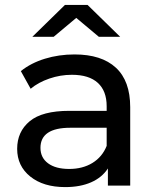

<svg xmlns="http://www.w3.org/2000/svg" viewBox="-20 -757 638 783"><path d="M511 -320V0H420V-70Q396 -33 351.5 -13.5Q307 6 246 6Q157 6 103.5 -37Q50 -80 50 -150Q50 -220 101 -262.5Q152 -305 263 -305H415V-324Q415 -386 379 -419Q343 -452 273 -452Q226 -452 181 -436.5Q136 -421 105 -395L65 -467Q106 -500 163 -517.5Q220 -535 284 -535Q394 -535 452.5 -481Q511 -427 511 -320ZM415 -162V-236H267Q145 -236 145 -154Q145 -114 176 -91Q207 -68 262 -68Q317 -68 357 -92.5Q397 -117 415 -162ZM383 -607 291 -684 199 -607H112L245 -737H337L470 -607Z"/></svg>

Font: APTA Sans Medium
Style: Bold
Weight: 500
Version: Version 7.200